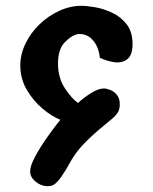

<svg xmlns="http://www.w3.org/2000/svg" viewBox="-20 -634 527 662"><path d="M144 8Q122 8 103 -7.5Q84 -23 84 -43Q84 -62 100.5 -93Q117 -124 141.5 -159Q166 -194 188 -221Q158 -233 126 -260Q94 -287 72 -325Q50 -363 50 -408Q50 -447 68 -484Q86 -521 116 -550Q146 -579 184 -596.5Q222 -614 261 -614Q279 -614 308 -609Q337 -604 367 -590Q397 -576 417 -550Q437 -524 437 -482Q437 -444 419 -430Q401 -416 375 -419.5Q349 -423 324 -435Q323 -453 315 -472Q307 -491 291.5 -504Q276 -517 252 -517Q229 -514 204.5 -489.5Q180 -465 180 -415Q180 -366 203.5 -330Q227 -294 249 -279Q267 -296 293 -312.5Q319 -329 338 -329Q347 -329 360 -324Q373 -319 383 -307Q393 -295 393 -274Q393 -255 384.5 -243.5Q376 -232 367 -225Q315 -183 286 -155Q257 -127 242 -106Q227 -85 217 -66Q207 -47 191 -24Q182 -11 171.5 -1.5Q161 8 144 8Z"/></svg>

Font: El Messiri
Style: Bold
Weight: 700
Designer: Mohamed Gaber
Foundry: Kief Type Foundry
Version: Version 2.020; ttfautohint (v1.8.3)